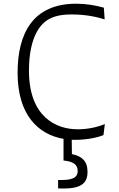

<svg xmlns="http://www.w3.org/2000/svg" viewBox="-20 -762 660 1064"><path d="M403 -741.5C161.5 -741.5 77.5 -576 77.5 -358.5C77.5 -123.5 193 -16.5 332 7.5V127.5C382.5 132.5 410.5 148 410.5 185.5C410.5 216.5 391.5 235.5 321.5 235.5H302V282.5H334C434 282.5 465 250 465 190C465 129.5 433 103.5 378.5 92L377.5 12.5C384 13 390.5 13 397 13C468 13 528 -2.5 553.5 -13.5L561 -74.5C520.5 -57.5 467 -45.5 410.5 -45.5C291 -45.5 140.5 -114 140.5 -370.5C140.5 -569.5 213 -630.5 238.5 -648C265.5 -666.5 303.5 -682 377 -682C465.5 -682 528.5 -664.5 560 -654.5L555.5 -719.5C508 -732.5 458 -741.5 403 -741.5Z"/></svg>

Font: Monaspace Argon ExtraLight
Style: Regular
Weight: 200
Designer: Riley Cran & the Lettermatic Team
Foundry: Lettermatic
Version: Version 1.000 (Monaspace Argon)